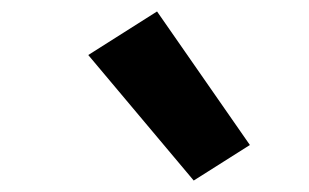

<svg xmlns="http://www.w3.org/2000/svg" viewBox="-20 -841 540 335"><path d="M318 -526 134 -745 254 -821 416 -588Z"/></svg>

Font: Iosevka SS18 Heavy
Style: Italic
Weight: 900
Italic angle: -9°
Monospace: yes
Designer: Belleve Invis
Foundry: Belleve Invis
Version: Version 25.1.1; ttfautohint (v1.8.4)